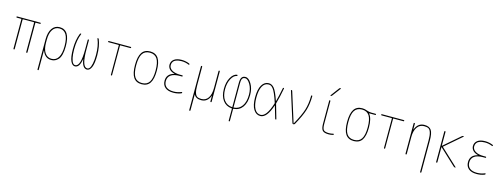

<svg xmlns="http://www.w3.org/2000/svg" viewBox="-14 -1793 8027 3056"><g transform="rotate(15 4000.0 -265.0)"><path d="M59.6 -500Q49.8 -500 49.8 -509.8Q49.8 -519.5 59.6 -519.5H440.4Q450.2 -519.5 450.2 -509.8Q450.2 -500 440.4 -500H370.1Q365.2 -500 365.2 -495.1V-9.8Q365.2 0 355 0Q344.7 0 344.7 -9.8V-495.1Q344.7 -500 339.8 -500H160.2Q155.3 -500 155.3 -495.1V-9.8Q155.3 0 145 0Q134.8 0 134.8 -9.8V-495.1Q134.8 -500 129.9 -500Z M610.4 -285.2V-235.4Q610.4 -128.9 650.4 -69.3Q690.4 -9.8 759.8 -9.8Q834 -9.8 872.1 -73.2Q910.2 -136.7 910.2 -259.8Q910.2 -509.8 759.8 -509.8Q689.5 -509.8 649.9 -450.7Q610.4 -391.6 610.4 -285.2ZM589.8 210V-285.2Q589.8 -400.4 634.8 -465.3Q679.7 -530.3 759.8 -530.3Q929.7 -530.3 929.7 -259.8Q929.7 -179.7 915 -124Q900.4 -68.4 873.5 -40.5Q846.7 -12.7 819.8 -1.5Q793 9.8 759.8 9.8Q656.2 9.8 613.3 -105.5Q613.3 -107.4 611.3 -107.4Q610.4 -107.4 610.4 -106.4V210Q610.4 219.7 600.1 219.7Q589.8 219.7 589.8 210Z M1150.4 9.8Q1106.4 9.8 1078.1 -52.7Q1049.8 -115.2 1049.8 -250Q1049.8 -400.4 1093.8 -508.8Q1099.6 -519.5 1109.4 -519.5Q1119.1 -519.5 1115.2 -509.8Q1070.3 -404.3 1070.3 -250Q1070.3 -166 1082.5 -109.9Q1094.7 -53.7 1111.8 -31.7Q1128.9 -9.8 1150.4 -9.8Q1240.2 -9.8 1240.2 -294.9V-450.2Q1240.2 -460 1250 -460Q1259.8 -460 1259.8 -450.2V-294.9Q1259.8 -9.8 1349.6 -9.8Q1371.1 -9.8 1388.2 -31.7Q1405.3 -53.7 1417.5 -109.9Q1429.7 -166 1429.7 -250Q1429.7 -405.3 1384.8 -509.8Q1380.9 -519.5 1390.6 -519.5Q1399.4 -519.5 1406.2 -508.8Q1450.2 -399.4 1450.2 -250Q1450.2 -115.2 1421.9 -52.7Q1393.6 9.8 1349.6 9.8Q1272.5 9.8 1251 -135.7Q1251 -136.7 1250 -136.7Q1249 -136.7 1249 -135.7Q1227.5 9.8 1150.4 9.8Z M1570.3 -500Q1560.5 -500 1560.1 -509.8Q1559.6 -519.5 1570.3 -519.5H1929.7Q1939.5 -519.5 1939.9 -509.8Q1940.4 -500 1929.7 -500H1764.6Q1759.8 -500 1759.8 -495.1V-9.8Q1759.8 0 1750 0Q1740.2 0 1740.2 -9.8V-495.1Q1740.2 -500 1735.4 -500Z M2371.6 -449.7Q2333 -509.8 2250 -509.8Q2167 -509.8 2128.4 -449.7Q2089.8 -389.6 2089.8 -259.8Q2089.8 -129.9 2128.4 -69.8Q2167 -9.8 2250 -9.8Q2333 -9.8 2371.6 -69.8Q2410.2 -129.9 2410.2 -259.8Q2410.2 -389.6 2371.6 -449.7ZM2385.7 -56.2Q2341.8 9.8 2250 9.8Q2158.2 9.8 2114.3 -56.2Q2070.3 -122.1 2070.3 -260.3Q2070.3 -398.4 2114.3 -464.4Q2158.2 -530.3 2250 -530.3Q2341.8 -530.3 2385.7 -464.4Q2429.7 -398.4 2429.7 -260.3Q2429.7 -122.1 2385.7 -56.2Z M2712.9 -284.2Q2713.9 -284.2 2713.9 -285.2Q2713.9 -287.1 2711.9 -287.1Q2655.3 -301.8 2627.4 -334Q2599.6 -366.2 2599.6 -405.3Q2599.6 -462.9 2644 -496.6Q2688.5 -530.3 2769.5 -530.3Q2833 -530.3 2894.5 -505.9Q2904.3 -502.9 2905.3 -491.2Q2905.3 -487.3 2902.3 -485.4Q2899.4 -483.4 2894.5 -484.4Q2835 -510.7 2769.5 -509.8Q2744.1 -509.8 2722.2 -505.9Q2700.2 -502 2675.3 -492.2Q2650.4 -482.4 2635.3 -459.5Q2620.1 -436.5 2620.1 -405.3Q2620.1 -356.4 2668.5 -325.7Q2716.8 -294.9 2804.7 -294.9H2839.8Q2849.6 -294.9 2849.6 -285.2Q2849.6 -275.4 2839.8 -275.4H2804.7Q2707 -275.4 2658.7 -240.2Q2610.4 -205.1 2610.4 -139.6Q2610.4 -76.2 2651.9 -43Q2693.4 -9.8 2769.5 -9.8Q2835 -9.8 2899.4 -36.1Q2903.3 -37.1 2906.7 -35.2Q2910.2 -33.2 2910.2 -29.3Q2910.2 -18.6 2899.4 -13.7Q2835.9 10.7 2769.5 9.8Q2682.6 9.8 2636.2 -29.8Q2589.8 -69.3 2589.8 -139.6Q2589.8 -253.9 2712.9 -284.2Z M3089.8 210V-509.8Q3089.8 -519.5 3100.1 -519.5Q3110.4 -519.5 3110.4 -509.8V-200.2Q3110.4 -121.1 3124 -79.1Q3137.7 -37.1 3161.6 -23.4Q3185.5 -9.8 3230.5 -9.8Q3301.8 -9.8 3340.8 -67.4Q3379.9 -125 3379.9 -230.5V-509.8Q3379.9 -519.5 3390.1 -519.5Q3400.4 -519.5 3400.4 -509.8V-9.8Q3400.4 0 3390.1 0Q3379.9 0 3379.9 -9.8V-101.6Q3379.9 -102.5 3378.9 -102.5Q3377 -102.5 3377 -100.6Q3335 10.7 3230.5 9.8Q3142.6 9.8 3112.3 -51.8Q3111.3 -51.8 3110.4 -50.8V210Q3110.4 219.7 3100.1 219.7Q3089.8 219.7 3089.8 210Z M3759.8 -410.2V-14.6Q3759.8 -10.7 3764.6 -10.7Q3849.6 -16.6 3897.5 -85Q3945.3 -153.3 3945.3 -269.5Q3945.3 -369.1 3903.8 -439.5Q3862.3 -509.8 3820.3 -509.8Q3807.6 -509.8 3798.3 -506.8Q3789.1 -503.9 3779.3 -494.6Q3769.5 -485.4 3764.6 -464.4Q3759.8 -443.4 3759.8 -410.2ZM3734.4 8.8Q3642.6 2.9 3588.9 -68.4Q3535.2 -139.6 3535.2 -259.8Q3535.2 -370.1 3578.1 -445.8Q3621.1 -521.5 3678.7 -529.3Q3689.5 -531.2 3690.4 -519.5Q3690.4 -510.7 3680.7 -508.8Q3631.8 -502 3593.3 -431.2Q3554.7 -360.4 3554.7 -259.8Q3554.7 -147.5 3602.5 -82Q3650.4 -16.6 3735.4 -10.7Q3740.2 -10.7 3740.2 -14.6V-410.2Q3740.2 -474.6 3759.8 -502.4Q3779.3 -530.3 3820.3 -530.3Q3874 -530.3 3919.4 -453.6Q3964.8 -377 3964.8 -269.5Q3964.8 -143.6 3912.1 -70.3Q3859.4 2.9 3765.6 8.8Q3759.8 8.8 3759.8 14.6V210Q3759.8 219.7 3750 219.7Q3740.2 219.7 3740.2 210V14.6Q3740.2 8.8 3734.4 8.8Z M4205.1 -509.8Q4140.6 -509.8 4105.5 -443.8Q4070.3 -377.9 4070.3 -259.8Q4070.3 -141.6 4105.5 -75.7Q4140.6 -9.8 4205.1 -9.8Q4301.8 -9.8 4375 -242.2Q4376 -248 4375 -252.9Q4346.7 -338.9 4323.2 -392.6Q4299.8 -446.3 4279.3 -470.7Q4258.8 -495.1 4243.2 -502.4Q4227.5 -509.8 4205.1 -509.8ZM4205.1 9.8Q4135.7 9.8 4092.8 -58.1Q4049.8 -126 4049.8 -259.8Q4049.8 -391.6 4092.3 -460.9Q4134.8 -530.3 4205.1 -530.3Q4256.8 -530.3 4295.9 -481.9Q4335 -433.6 4384.8 -286.1Q4384.8 -285.2 4386.2 -285.2Q4387.7 -285.2 4387.7 -286.1Q4412.1 -371.1 4438.5 -508.8Q4440.4 -519.5 4450.2 -519.5Q4460 -519.5 4458 -509.8Q4431.6 -365.2 4399.4 -252.9Q4397.5 -248 4399.4 -243.2Q4424.8 -163.1 4466.8 -8.8Q4468.8 0 4460 0Q4450.2 0 4447.3 -9.8Q4428.7 -80.1 4388.7 -209Q4387.7 -210.9 4385.7 -210.9Q4312.5 9.8 4205.1 9.8Z M4730.5 -13.7 4573.2 -509.8Q4571.3 -513.7 4573.7 -516.6Q4576.2 -519.5 4580.1 -519.5Q4589.8 -519.5 4593.8 -509.8L4749 -15.6Q4749 -14.6 4750 -14.6Q4752 -14.6 4752 -15.6Q4840.8 -174.8 4872.6 -275.9Q4904.3 -377 4905.3 -508.8Q4905.3 -519.5 4915 -519.5Q4924.8 -519.5 4924.8 -508.8Q4923.8 -377.9 4892.6 -274.9Q4861.3 -171.9 4772.5 -12.7Q4763.7 0 4750 0Q4735.4 0 4730.5 -13.7Z M5222.7 -129.9Q5222.7 -57.6 5244.6 -33.7Q5266.6 -9.8 5333 -9.8Q5368.2 -9.8 5403.3 -19.5Q5407.2 -20.5 5410.2 -18.6Q5413.1 -16.6 5413.1 -12.7Q5413.1 -2.9 5404.3 0Q5368.2 9.8 5333 9.8Q5257.8 9.8 5230.5 -20Q5203.1 -49.8 5203.1 -129.9V-509.8Q5203.1 -519.5 5212.9 -519.5Q5222.7 -519.5 5222.7 -509.8ZM5207 -589.8Q5203.1 -589.8 5201.7 -593.3Q5200.2 -596.7 5202.1 -599.6L5306.6 -740.2Q5315.4 -750 5327.1 -750Q5331.1 -750 5332.5 -746.6Q5334 -743.2 5332 -740.2L5226.6 -599.6Q5218.8 -589.8 5207 -589.8Z M5866.7 -449.7Q5828.1 -509.8 5745.1 -509.8Q5662.1 -509.8 5623.5 -449.7Q5585 -389.6 5585 -259.8Q5585 -129.9 5623.5 -69.8Q5662.1 -9.8 5745.1 -9.8Q5828.1 -9.8 5866.7 -69.8Q5905.3 -129.9 5905.3 -259.8Q5905.3 -389.6 5866.7 -449.7ZM5745.1 -530.3Q5784.2 -530.3 5823.2 -515.1Q5862.3 -500 5900.4 -500H5969.7Q5979.5 -500 5980 -490.2Q5980.5 -480.5 5969.7 -480.5H5870.1Q5869.1 -480.5 5869.1 -479Q5869.1 -477.5 5869.6 -477.5Q5870.1 -477.5 5870.1 -476.6Q5924.8 -411.1 5924.8 -259.8Q5924.8 -122.1 5880.9 -56.2Q5836.9 9.8 5745.1 9.8Q5653.3 9.8 5609.4 -56.2Q5565.4 -122.1 5565.4 -260.3Q5565.4 -398.4 5609.4 -464.4Q5653.3 -530.3 5745.1 -530.3Z M6070.3 -500Q6060.5 -500 6060.1 -509.8Q6059.6 -519.5 6070.3 -519.5H6429.7Q6439.5 -519.5 6439.9 -509.8Q6440.4 -500 6429.7 -500H6264.6Q6259.8 -500 6259.8 -495.1V-9.8Q6259.8 0 6250 0Q6240.2 0 6240.2 -9.8V-495.1Q6240.2 -500 6235.4 -500Z M6594.7 -9.8V-509.8Q6594.7 -519.5 6605 -519.5Q6615.2 -519.5 6615.2 -509.8V-415Q6615.2 -414.1 6616.2 -414.1Q6618.2 -414.1 6618.2 -416Q6662.1 -530.3 6769.5 -530.3Q6850.6 -530.3 6882.8 -481.4Q6915 -432.6 6915 -309.6V210Q6915 219.7 6904.8 219.7Q6894.5 219.7 6894.5 210V-309.6Q6894.5 -392.6 6880.4 -437.5Q6866.2 -482.4 6841.3 -496.1Q6816.4 -509.8 6769.5 -509.8Q6696.3 -509.8 6655.8 -451.2Q6615.2 -392.6 6615.2 -290V-9.8Q6615.2 0 6605 0Q6594.7 0 6594.7 -9.8Z M7099.6 -9.8V-509.8Q7099.6 -519.5 7109.9 -519.5Q7120.1 -519.5 7120.1 -509.8V-284.2Q7120.1 -283.2 7121.6 -282.2Q7123 -281.2 7124 -282.2L7387.7 -509.8Q7399.4 -519.5 7415 -519.5Q7418.9 -519.5 7419.9 -515.6Q7420.9 -511.7 7418 -509.8L7143.6 -273.4Q7140.6 -270.5 7143.6 -266.6L7418.9 -9.8Q7420.9 -7.8 7419.9 -3.9Q7418.9 0 7415 0Q7402.3 0 7389.6 -9.8L7124 -257.8Q7123 -258.8 7121.6 -257.8Q7120.1 -256.8 7120.1 -255.9V-9.8Q7120.1 0 7109.9 0Q7099.6 0 7099.6 -9.8Z M7712.9 -284.2Q7713.9 -284.2 7713.9 -285.2Q7713.9 -287.1 7711.9 -287.1Q7655.3 -301.8 7627.4 -334Q7599.6 -366.2 7599.6 -405.3Q7599.6 -462.9 7644 -496.6Q7688.5 -530.3 7769.5 -530.3Q7833 -530.3 7894.5 -505.9Q7904.3 -502.9 7905.3 -491.2Q7905.3 -487.3 7902.3 -485.4Q7899.4 -483.4 7894.5 -484.4Q7835 -510.7 7769.5 -509.8Q7744.1 -509.8 7722.2 -505.9Q7700.2 -502 7675.3 -492.2Q7650.4 -482.4 7635.3 -459.5Q7620.1 -436.5 7620.1 -405.3Q7620.1 -356.4 7668.5 -325.7Q7716.8 -294.9 7804.7 -294.9H7839.8Q7849.6 -294.9 7849.6 -285.2Q7849.6 -275.4 7839.8 -275.4H7804.7Q7707 -275.4 7658.7 -240.2Q7610.4 -205.1 7610.4 -139.6Q7610.4 -76.2 7651.9 -43Q7693.4 -9.8 7769.5 -9.8Q7835 -9.8 7899.4 -36.1Q7903.3 -37.1 7906.7 -35.2Q7910.2 -33.2 7910.2 -29.3Q7910.2 -18.6 7899.4 -13.7Q7835.9 10.7 7769.5 9.8Q7682.6 9.8 7636.2 -29.8Q7589.8 -69.3 7589.8 -139.6Q7589.8 -253.9 7712.9 -284.2Z"/></g></svg>

Font: Rounded-X Mgen+ 2m thin
Style: Regular
Weight: 100
Designer: [Source Han Sans]
Ryoko NISHIZUKA  (kana & ideographs); Paul D. Hunt (Latin, Greek & Cyrillic); Wenlong ZHANG  (bopomofo
Version: Version 1.059.20150602